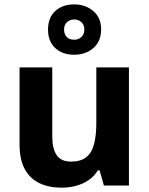

<svg xmlns="http://www.w3.org/2000/svg" viewBox="-20 -858 690 888"><path d="M576.3 -546.4V0H460.4L440.7 -69.8H432.4Q415.4 -41.8 388.7 -24.1Q362 -6.4 330.3 1.8Q298.6 10 264.2 10Q206.3 10 162.5 -10.8Q118.7 -31.6 94.6 -75.8Q70.5 -120.1 70.5 -189.9V-546.4H221.7V-227.6Q221.7 -169.7 242.4 -140.1Q263.2 -110.6 308.4 -110.6Q353.7 -110.6 379.4 -131.3Q405 -151.9 415.2 -192.1Q425.5 -232.2 425.5 -289.9V-546.4ZM323.3 -604.8Q268.8 -604.8 235.4 -635.8Q202.1 -666.9 202.1 -721.2Q202.1 -776 235.4 -806.9Q268.8 -837.7 323.3 -837.7Q375.1 -837.7 411.4 -806.9Q447.7 -776 447.7 -722.2Q447.7 -666.9 411.9 -635.8Q376.1 -604.8 323.3 -604.8ZM323.3 -674.3Q343.4 -674.3 356.7 -687.2Q370.1 -700 370.1 -721.2Q370.1 -742.9 356.5 -755.4Q343 -768 323.3 -768Q303.5 -768 290 -755.4Q276.4 -742.9 276.4 -721.2Q276.4 -700 288.5 -687.2Q300.5 -674.3 323.3 -674.3Z"/></svg>

Font: Noto Sans Khmer UI
Style: Regular
Weight: 400
Designer: Danh Hong and the Monotype Design Team
Foundry: Monotype Imaging Inc.
Version: Version 2.002